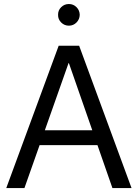

<svg xmlns="http://www.w3.org/2000/svg" viewBox="-20 -950 696 970"><path d="M11.7 0 276.4 -718.8H379.9L644.5 0H547.9L328.1 -630.9H326.2L103.5 0ZM144.5 -216.8V-292H511.7V-216.8ZM328.1 -820.3Q305.2 -820.3 289.1 -836.4Q272.9 -852.5 273.4 -875Q272.9 -897.9 289.1 -913.8Q305.2 -929.7 328.1 -929.7Q350.6 -929.7 366.5 -913.8Q382.3 -897.9 382.8 -875Q382.3 -852.5 366.5 -836.4Q350.6 -820.3 328.1 -820.3Z"/></svg>

Font: Inter Display V
Style: Regular
Weight: 400
Designer: Rasmus Andersson
Foundry: rsms
Version: Version 3.015;git-src